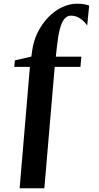

<svg xmlns="http://www.w3.org/2000/svg" viewBox="-20 -843 534 1037"><path d="M86 174 141.5 -482H57L60.5 -517L149.5 -537.5L153 -564.5Q160.5 -622 184.2 -669.2Q208 -716.5 242 -751Q276 -785.5 315.8 -804.2Q355.5 -823 395.5 -823Q419.5 -823 436.2 -819.8Q453 -816.5 461.5 -812.5L451 -705Q437 -726.5 414 -742.5Q391 -758.5 363 -758.5Q342 -758.5 327.2 -740.2Q312.5 -722 303 -685Q293.5 -648 287.5 -592.5L281.5 -537H419.5L414.5 -482H275.5L219.5 174Z"/></svg>

Font: Merriweather 96pt
Style: Bold
Weight: 700
Version: Version 2.100